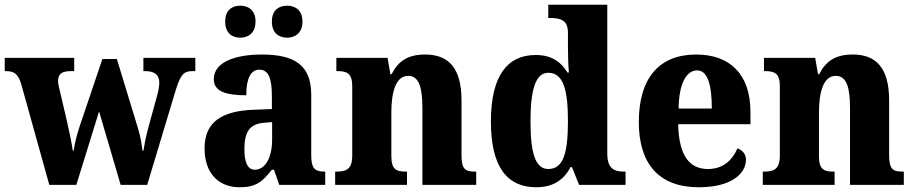

<svg xmlns="http://www.w3.org/2000/svg" viewBox="-24 -780 3856 810"><path d="M65 -427 184 0H298L394 -310L485 0H597L718 -402C738 -466 752 -480 788 -480H800V-536H581V-480H587C628 -480 648 -465 648 -431C648 -420 645 -398 640 -381L601 -239C591 -201 586 -175 581 -144H577C575 -167 569 -203 559 -236L469 -531H408L313 -250C301 -214 291 -176 287 -145H283C279 -175 268 -227 257 -275L229 -394C225 -409 221 -427 221 -438C221 -471 240 -480 278 -480H289V-536H-4V-480H-1C35 -480 51 -470 65 -427Z M1188 -621C1219 -621 1252 -639 1252 -689C1252 -739 1219 -756 1188 -756C1154 -756 1123 -739 1123 -689C1123 -639 1154 -621 1188 -621ZM989 -621C1022 -621 1054 -639 1054 -689C1054 -739 1022 -756 989 -756C957 -756 926 -739 926 -689C926 -639 957 -621 989 -621ZM986 10C1055 10 1081 -11 1123 -64H1132L1154 0H1348V-56H1345C1302 -56 1289 -72 1289 -126V-380C1289 -505 1219 -550 1081 -550C970 -550 878 -519 878 -446C878 -397 923 -378 1015 -378C1015 -446 1032 -486 1070 -486C1110 -486 1123 -447 1123 -374V-320L1047 -317C908 -312 839 -263 839 -154C839 -42 905 10 986 10ZM1051 -64C1021 -64 1007 -95 1007 -150C1007 -221 1027 -257 1090 -262L1124 -265V-191C1124 -115 1095 -64 1051 -64Z M1390 0H1693V-56H1689C1648 -56 1627 -65 1627 -121V-306C1627 -387 1644 -460 1698 -460C1744 -460 1758 -410 1758 -325V0H1985V-56H1981C1939 -56 1923 -65 1923 -126V-357C1923 -492 1869 -550 1770 -550C1696 -550 1656 -522 1628 -467H1623L1611 -536H1395V-480H1399C1440 -480 1462 -471 1462 -416V-124C1462 -65 1436 -56 1394 -56H1390Z M2238 10C2311 10 2355 -22 2383 -75H2389L2419 0H2615V-56H2609C2564 -56 2538 -71 2538 -133V-760H2289V-704H2297C2338 -704 2372 -697 2372 -643V-590C2372 -553 2373 -507 2376 -474H2370C2344 -517 2305 -548 2236 -548C2116 -548 2047 -460 2047 -267C2047 -75 2116 10 2238 10ZM2289 -67C2235 -67 2214 -133 2214 -268C2214 -400 2235 -473 2289 -473C2353 -473 2372 -400 2372 -269C2372 -135 2353 -67 2289 -67Z M2924 10C3065 10 3123 -50 3123 -106C3123 -130 3108 -147 3087 -154C3066 -105 3027 -67 2963 -67C2883 -67 2840 -125 2837 -256H3142V-308C3142 -467 3055 -550 2913 -550C2759 -550 2671 -453 2671 -265C2671 -91 2754 10 2924 10ZM2979 -322H2839C2840 -426 2871 -483 2917 -483C2961 -483 2979 -423 2979 -322Z M3194 0H3497V-56H3493C3452 -56 3431 -65 3431 -121V-306C3431 -387 3448 -460 3502 -460C3548 -460 3562 -410 3562 -325V0H3789V-56H3785C3743 -56 3727 -65 3727 -126V-357C3727 -492 3673 -550 3574 -550C3500 -550 3460 -522 3432 -467H3427L3415 -536H3199V-480H3203C3244 -480 3266 -471 3266 -416V-124C3266 -65 3240 -56 3198 -56H3194Z"/></svg>

Font: Noto Serif Tamil SemiCondensed ExtraBold
Style: Italic
Weight: 800
Width: 4
Italic angle: -12°
Designer: Indian Type Foundry, Tom Grace, and the Monotype Design Team
Foundry: Monotype Imaging Inc.
Version: Version 2.003